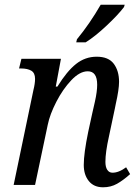

<svg xmlns="http://www.w3.org/2000/svg" viewBox="-20 -786 589 816"><path d="M336 -85Q336 -134 355 -226L372 -304Q374 -312 383.5 -354.5Q393 -397 393 -426Q393 -483 353 -483Q319 -483 283 -445Q247 -407 219.5 -353.5Q192 -300 183 -256L129 0H38L122 -403Q129 -431 129 -451Q129 -476 113 -485.5Q97 -495 69 -495H61L71 -536H239L217 -418H224Q264 -483 303 -514Q342 -545 391 -545Q441 -545 463.5 -515Q486 -485 486 -438Q486 -406 472 -344L468 -324L443 -206Q428 -139 428 -98Q428 -76 436 -64Q444 -52 458 -52Q485 -52 516 -75L533 -46Q504 -20 477.5 -5Q451 10 418 10Q379 10 357.5 -16.5Q336 -43 336 -85ZM307 -619Q362 -686 408 -766H510L507 -756Q482 -723 433 -677Q384 -631 344 -606H304Z"/></svg>

Font: Noto Serif Narrow
Style: Italic
Weight: 400
Width: 4
Italic angle: -12°
Designer: Monotype Design Team
Foundry: Monotype Imaging Inc.
Version: Version 1.001